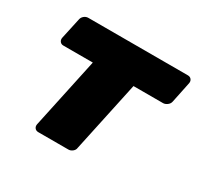

<svg xmlns="http://www.w3.org/2000/svg" viewBox="-117 -662 834 805"><g transform="rotate(30 300.0 -260.0)"><path d="M154 0Q143 0 137 -7.5Q131 -15 133 -26L206 -367H63Q53 -367 47 -374.5Q41 -382 43 -393L65 -494Q67 -505 76 -512.5Q85 -520 96 -520H578Q589 -520 595 -512.5Q601 -505 599 -494L578 -393Q576 -382 566 -374.5Q556 -367 546 -367H403L330 -26Q329 -15 319.5 -7.5Q310 0 300 0Z"/></g></svg>

Font: Rubik Light ExtraBold
Style: Italic
Weight: 800
Italic angle: -12°
Version: Version 2.104